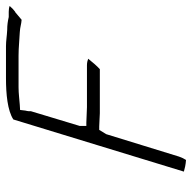

<svg xmlns="http://www.w3.org/2000/svg" viewBox="-20 -614 627 626"><g transform="rotate(-90 293.0 -301.5)"><path d="M46 -15C56 -12 69 -9 84 -8C88 -14 92 -22 95 -31L168 -268L182 -291H193C207 -291 224 -289 236 -289H380C391 -299 402 -312 414 -327C409 -329 401 -331 393 -331H256C240 -331 220 -333 206 -333H195V-355L243 -514C242 -523 245 -531 245 -532L247 -549L264 -550C280 -551 300 -554 321 -554H424C451 -554 475 -551 500 -550C518 -549 526 -545 541 -544L566 -565H567C574 -570 580 -576 586 -583C581 -585 574 -586 567 -586H550C537 -589 524 -591 509 -591H508C488 -592 472 -595 455 -595H350C299 -595 245 -590 216 -571C159 -386 103 -200 46 -15Z"/></g></svg>

Font: SolarCharger
Style: 152
Weight: 100
Designer: Mew Too
Foundry: Cannot Into Space Fonts/KineticPlasma Fonts
Version: Version 1.100